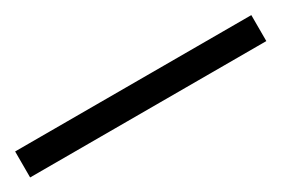

<svg xmlns="http://www.w3.org/2000/svg" viewBox="-8 -71 515 352"><g transform="rotate(-30 250.0 105.5)"><path d="M0 133V78H500V133Z"/></g></svg>

Font: Von Book
Style: Regular
Weight: 400
Version: Version 4.000; ttfautohint (v1.8.4.7-5d5b)